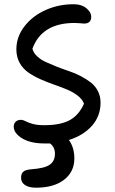

<svg xmlns="http://www.w3.org/2000/svg" viewBox="-20 -580 537 894"><path d="M187 87.9Q121.6 87.9 82.8 64Q43.9 40 43.9 9.8Q43.9 -3.9 52.7 -12.9Q61.5 -22 77.1 -22Q87.4 -22 98.4 -15.9Q109.4 -9.8 130.6 -3.4Q151.9 2.9 186 2.9Q261.2 2.9 304.2 -20.3Q347.2 -43.5 371.1 -97.2Q363.3 -118.2 341.3 -135Q319.3 -151.9 291 -163.6Q262.7 -175.3 230.5 -186.5Q198.2 -197.8 167.5 -211.4Q136.7 -225.1 111.6 -242.7Q86.4 -260.3 71.3 -287.6Q56.2 -314.9 56.2 -350.1Q56.2 -409.2 94.7 -458.5Q133.3 -507.8 195.6 -534.7Q257.8 -561.5 327.1 -560.1Q361.3 -559.6 383.1 -541Q404.8 -522.5 404.8 -502Q404.8 -470.2 371.1 -470.2Q368.2 -470.2 353.8 -471.7Q339.4 -473.1 327.1 -473.1Q174.8 -473.1 130.9 -353Q136.2 -333.5 153.1 -317.6Q169.9 -301.8 193.1 -291.3Q216.3 -280.8 244.4 -269.5Q272.5 -258.3 300.8 -249Q329.1 -239.7 355.7 -225.8Q382.3 -211.9 402.8 -196Q423.3 -180.2 435.8 -156Q448.2 -131.8 448.2 -102.1Q448.2 -39.6 408.2 5.6Q368.2 50.8 300.8 71.8Q326.2 106.4 326.2 158.2Q326.2 219.7 278.6 256.8Q231 293.9 147.9 293.9Q114.7 293.9 96.4 281.7Q78.1 269.5 78.1 247.1Q78.1 228.5 88.9 219.2Q99.6 210 127.9 208Q188 203.6 211.9 186.8Q235.8 169.9 235.8 136.2Q235.8 104.5 212.9 87.9Z"/></svg>

Font: Shantell Sans Irregular Bouncy
Style: Regular
Weight: 400
Designer: Stephen Nixon, Anya Danilova, Shantell Martin
Foundry: Arrow Type
Version: Version 1.006;[9816181b4]